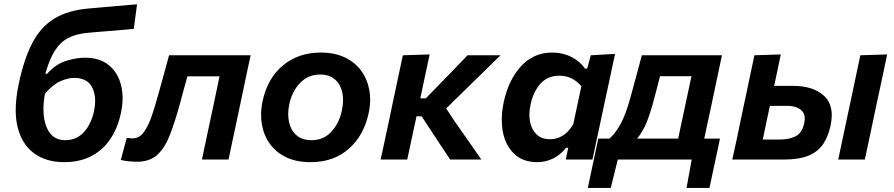

<svg xmlns="http://www.w3.org/2000/svg" viewBox="-20 -762 4268 917"><path d="M287 12.5Q200.5 12.5 142.5 -30Q84.5 -72.5 64 -155.5Q55 -192 55 -236.5Q55 -292.5 69.5 -361.5Q94.5 -480.5 134.5 -557Q174.5 -633.5 239.5 -673.2Q304.5 -713 404.5 -721.5Q416 -722.5 444 -725Q472 -727.5 507.5 -730.5Q542.5 -733.5 576.5 -736.5Q610.5 -739.5 634.5 -741.5L619 -624Q596 -622 563 -619Q529.5 -616 496 -613.5Q462 -610.5 436 -608.5Q409.5 -606 401 -605.5Q343.5 -600.5 305.2 -580.2Q267 -560 241.2 -518.8Q215.5 -477.5 196.5 -409.5H205Q247 -456.5 296.5 -471.5Q346 -486.5 385.5 -486.5Q457 -486.5 500.5 -450.2Q544 -414 558.5 -353.8Q573 -293.5 557.5 -222Q534 -111 464.2 -49.2Q394.5 12.5 287 12.5ZM334 -390Q305.5 -390 270 -375Q234.5 -360 194.5 -314.5Q187.5 -274.5 187.5 -240.5Q187.5 -190 203 -153.5Q228.5 -92.5 291 -92.5Q346.5 -92.5 381.5 -131.8Q416.5 -171 429.5 -233.5Q434.5 -258 434.5 -279.5Q434.5 -316.5 420 -345Q396.5 -390 334 -390Z M634 10.5Q616 10.5 594.2 8.2Q572.5 6 557 2L585.5 -104Q593 -102.5 601 -101.8Q609 -101 613.5 -101Q645.5 -101 667.2 -131.2Q689 -161.5 705 -208.8Q721 -256 735 -307Q748.5 -356.5 762 -405Q775.5 -453.5 787.5 -498H1177Q1165.5 -444.5 1154.2 -391.8Q1143 -339 1128 -266.5L1117.5 -217Q1104 -155 1093.5 -104.5Q1083 -54 1071.5 0H944.5Q956 -54 966.5 -104.5Q977 -155 990.5 -217L1001 -266.5Q1009 -306 1016 -337.5Q1022.5 -369 1028.5 -397.5H875Q865.5 -362 855.5 -326.5Q845.5 -290.5 837 -258Q814.5 -177.5 791.2 -117Q768 -56.5 731.8 -23Q695.5 10.5 634 10.5Z M1464 12.5Q1394.5 12.5 1345.5 -11.5Q1296.5 -35.5 1267.8 -76.5Q1239 -117.5 1230.5 -169Q1227 -191 1227 -213.5Q1227 -244 1233.5 -276Q1256.5 -387.5 1331 -449.2Q1405.5 -511 1511 -511Q1578.5 -511 1627.5 -487.5Q1676.5 -464 1705.8 -423.2Q1735 -382.5 1744 -331Q1748 -308.5 1748 -285.5Q1748 -255 1741 -223Q1718.5 -115.5 1646 -51.5Q1573.5 12.5 1464 12.5ZM1468 -92.5Q1526.5 -92.5 1563.8 -134.2Q1601 -176 1613 -235.5Q1618.5 -261 1618.5 -284.5Q1618.5 -303 1615 -320.5Q1606.5 -359 1580 -382.5Q1553.5 -406 1509.5 -406Q1451.5 -406 1412.8 -365.5Q1374 -325 1361.5 -263Q1356.5 -239.5 1356.5 -217.5Q1356.5 -197.5 1360.5 -179.5Q1368.5 -140.5 1395.5 -116.5Q1422.5 -92.5 1468 -92.5Z M1798 0Q1809 -52.5 1820.5 -104Q1831 -154.5 1844.5 -217L1856 -272Q1870.5 -340 1881.5 -392Q1892.5 -444 1904 -498L2032 -502Q2020.5 -448.5 2009.5 -396.8Q1998.5 -345 1987.5 -292.5H2014L2084 -364.5Q2116.5 -398 2148.8 -431.2Q2181 -464.5 2213 -498H2370.5L2279.5 -409Q2234 -364.5 2188 -319.5L2111 -244L2153 -180.5Q2184.5 -135.5 2216.2 -90Q2248 -44.5 2279 0H2130Q2109 -31.5 2088 -63.2Q2067 -95 2046 -127L1994 -206.5H1969L1966.5 -193Q1955 -140.5 1945.2 -95Q1935.5 -49.5 1925 0Z M2547 12.5Q2476.5 12.5 2435.5 -27.5Q2376.5 -84 2376.5 -190.5Q2376.5 -229.5 2385.5 -272.5Q2408 -379.5 2468 -445.2Q2528 -511 2617 -511Q2667.5 -511 2709 -490Q2750.5 -469 2773.5 -434.5H2784.5L2801.5 -498L2917.5 -504.5L2809.5 0H2682L2694 -56.5H2684Q2655 -20.5 2619.5 -4Q2584 12.5 2547 12.5ZM2607.5 -97Q2619 -97 2629 -99Q2684 -110 2718 -169L2756.5 -350Q2714 -400.5 2652 -400.5Q2594.5 -400.5 2560.2 -361Q2526 -321.5 2514 -262.5Q2508.5 -238 2508.5 -215Q2508.5 -153 2542.5 -120.5Q2566.5 -97 2607.5 -97Z M2787.5 135.5Q2793.5 106 2799.5 78Q2805.5 49.5 2811.5 22Q2818 -8.5 2824.5 -40Q2831.5 -71 2837.5 -100H2890Q2914.5 -119 2941.5 -165.5Q2968.5 -212 2993 -303.5Q3008.5 -360 3021 -406.5Q3033.5 -453 3045.5 -498H3428Q3416.5 -443.5 3405.5 -391.5Q3394.5 -339.5 3379.5 -268L3368.5 -216.5Q3361 -182.5 3355 -154.2Q3349 -126 3343.5 -100H3418.5Q3412.5 -71 3406 -40Q3399 -8.5 3392.5 22Q3386.5 51 3380.5 79Q3374.5 107 3368.5 135.5H3259L3283.5 0H2930.5L2897 135.5ZM3102.5 -283.5Q3088.5 -229.5 3070.2 -182.5Q3052 -135.5 3023 -100H3219Q3224.5 -126 3230.5 -154.5Q3236.5 -183 3244 -217.5L3254.5 -267Q3263 -306 3269.5 -337.5Q3276 -369 3282.5 -398H3132.5Q3125.5 -371.5 3118.2 -343.5Q3111 -315.5 3102.5 -283.5Z M3477.5 0Q3489 -52.5 3500 -103.5Q3510.5 -154.5 3523.5 -216.5L3534 -266Q3549.5 -338 3560.5 -391Q3571.5 -443.5 3583 -498L3709 -502Q3701 -463.5 3693.5 -427.5Q3685.5 -391 3677.5 -352H3766.5Q3864 -352 3915.5 -304.5Q3952.5 -270 3952.5 -211.5Q3952.5 -189 3947 -163Q3936 -111 3912 -74.8Q3888 -38.5 3842.8 -19.2Q3797.5 0 3723.5 0ZM3623 -95.5H3703Q3748 -95.5 3779.2 -110.8Q3810.5 -126 3821 -173Q3823.5 -185.5 3823.5 -196Q3823.5 -212 3817 -223.5Q3805.5 -241.5 3784.8 -249Q3764 -256.5 3742 -256.5H3657Q3648 -214.5 3640 -176.8Q3632 -139 3623 -95.5ZM3983.5 0Q3993.5 -48 4005.5 -104.5Q4016.5 -155 4029.5 -217L4040 -266.5Q4055.5 -339 4066.5 -392Q4077.5 -444.5 4089 -498L4217 -502Q4205.5 -446.5 4194.2 -393.5Q4183 -340.5 4167 -266.5L4156.5 -217Q4143.5 -155 4132.8 -104.5Q4122 -54 4110.5 0Z"/></svg>

Font: Heraclito SemiBold
Style: Italic
Weight: 600
Italic angle: -12°
Designer: Kostas Bartsokas (font) & Cristiano Sobral (main changes)
Foundry: Kostas Bartsokas (font) & Cristiano Sobral (main changes)
Version: Version 1.00;July 8, 2020;FontCreator 13.0.0.2655 64-bit